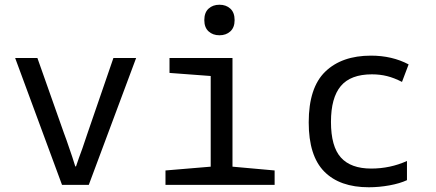

<svg xmlns="http://www.w3.org/2000/svg" viewBox="-20 -781 1840 811"><path d="M44 -536H138L250 -219Q253 -209 261 -189Q291 -103 298 -78H301Q313 -114 328 -154L350 -219L459 -536H555L355 0H242Z M843 -696Q843 -728 861 -744.5Q879 -761 907 -761Q935 -761 953 -744.5Q971 -728 971 -696Q971 -665 953 -648.5Q935 -632 907 -632Q879 -632 861 -648.5Q843 -665 843 -696ZM679 -61 870 -77V-460L696 -473V-536H962V-77L1140 -61V0H679Z M1284 -264Q1284 -411 1354 -478.5Q1424 -546 1547 -546Q1636 -546 1706 -509L1678 -435Q1645 -452 1615 -459.5Q1585 -467 1551 -467Q1461 -467 1419.5 -417.5Q1378 -368 1378 -266Q1378 -162 1420 -115.5Q1462 -69 1548 -69Q1628 -69 1699 -101V-20Q1669 -6 1625 2Q1581 10 1538 10Q1415 10 1349.5 -56.5Q1284 -123 1284 -264Z"/></svg>

Font: Noto Sans Mono UI
Style: Regular
Weight: 400
Monospace: yes
Designer: Monotype Design team
Foundry: Monotype Imaging Inc.
Version: Version 1.000